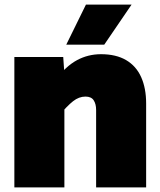

<svg xmlns="http://www.w3.org/2000/svg" viewBox="-20 -809 690 829"><path d="M395 0V-334Q395 -360 384.5 -376Q374 -392 349 -392Q321 -392 295.5 -372Q270 -352 234 -309L220 -464Q264 -523 312 -549Q360 -575 416 -575Q481 -575 524.5 -549.5Q568 -524 589.5 -476Q611 -428 611 -362V0ZM42 0V-563H253L258 -491V0ZM266 -616 351 -789H548L430 -616Z"/></svg>

Font: Azeret Mono Thin Black
Style: Regular
Weight: 900
Version: Version 1.002